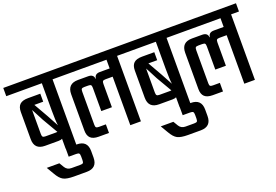

<svg xmlns="http://www.w3.org/2000/svg" viewBox="-133 -964 2201 1532"><g transform="rotate(-20 968.0 -197.5)"><path d="M445 -626V-556H373V0H282V-85Q271 -78 250 -78H136Q46 -78 46 -167V-397Q46 -441 68 -461.5Q90 -482 138 -482H242V-414H167L236 -293L288 -197Q282 -236 282 -325V-556H-20V-626ZM165 -148H254Q263 -148 266 -149L189 -281Q177 -304 157.5 -341.5Q138 -379 136 -382V-178Q136 -160 142 -154Q148 -148 165 -148Z M377 -2Q467 -2 467 87V142Q467 231 377 231H269Q209 231 180 216Q151 201 124 153L88 92H195L219 132Q237 161 273 161H346Q365 161 371 155.5Q377 150 377 130V99Q377 80 371 74Q365 68 346 68H283V-2Z M988 -626V-556H921V0H831V-412H771Q753 -412 747.5 -406Q742 -400 742 -382V-185H652V-382Q652 -400 646.5 -406Q641 -412 623 -412H591Q573 -412 567.5 -406Q562 -400 562 -382V-101Q562 -84 568 -78.5Q574 -73 591 -73H650V0H563Q516 0 494 -21Q472 -42 472 -85V-393Q472 -482 562 -482H648Q694 -482 697 -443H700Q703 -482 748 -482H831V-556H405V-626Z M1413 -626V-556H1341V0H1250V-85Q1239 -78 1218 -78H1104Q1014 -78 1014 -167V-397Q1014 -441 1036 -461.5Q1058 -482 1106 -482H1210V-414H1135L1204 -293L1256 -197Q1250 -236 1250 -325V-556H948V-626ZM1133 -148H1222Q1231 -148 1234 -149L1157 -281Q1145 -304 1125.5 -341.5Q1106 -379 1104 -382V-178Q1104 -160 1110 -154Q1116 -148 1133 -148Z M1345 -2Q1435 -2 1435 87V142Q1435 231 1345 231H1237Q1177 231 1148 216Q1119 201 1092 153L1056 92H1163L1187 132Q1205 161 1241 161H1314Q1333 161 1339 155.5Q1345 150 1345 130V99Q1345 80 1339 74Q1333 68 1314 68H1251V-2Z M1956 -626V-556H1889V0H1799V-412H1739Q1721 -412 1715.5 -406Q1710 -400 1710 -382V-185H1620V-382Q1620 -400 1614.5 -406Q1609 -412 1591 -412H1559Q1541 -412 1535.5 -406Q1530 -400 1530 -382V-101Q1530 -84 1536 -78.5Q1542 -73 1559 -73H1618V0H1531Q1484 0 1462 -21Q1440 -42 1440 -85V-393Q1440 -482 1530 -482H1616Q1662 -482 1665 -443H1668Q1671 -482 1716 -482H1799V-556H1373V-626Z"/></g></svg>

Font: Teko Regular
Style: Regular
Weight: 400
Designer: Manushi Parikh, Jonny Pinhorn
Foundry: Indian Type Foundry
Version: Version 1.105;PS 1.0;hotconv 1.0.78;makeotf.lib2.5.61930; tt